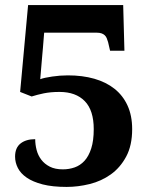

<svg xmlns="http://www.w3.org/2000/svg" viewBox="-20 -734 599 764"><path d="M230 -60.1Q254.9 -60.1 277.1 -67.9Q299.3 -75.7 316.2 -94Q333 -112.3 343 -143.3Q353 -174.3 353 -220.2Q353 -294.9 317.4 -331.5Q281.7 -368.2 216.8 -368.2Q197.8 -368.2 182.4 -366.7Q167 -365.2 153.8 -362.5Q140.6 -359.9 128.9 -356.7Q117.2 -353.5 106 -350.1L60.1 -368.2L91.8 -713.9H470.2L475.1 -532.2H418L410.2 -565.9Q407.7 -574.7 404.8 -581.8Q401.9 -588.9 396.7 -593.8Q391.6 -598.6 383.8 -601.3Q376 -604 363.8 -604H155.8Q155.8 -603.5 155 -595.5Q154.3 -587.4 153.3 -574.2Q152.3 -561 150.9 -544.4Q149.4 -527.8 147.9 -510.7L140.1 -418.9Q147.9 -421.9 160.4 -424.6Q172.9 -427.2 187.5 -429.4Q202.1 -431.6 218.5 -432.9Q234.9 -434.1 250 -434.1Q308.1 -434.1 355.2 -420.7Q402.3 -407.2 435.8 -380.6Q469.2 -354 487.5 -314Q505.9 -273.9 505.9 -220.2Q505.9 -155.3 482.2 -111.1Q458.5 -66.9 420.9 -40Q383.3 -13.2 336.9 -1.7Q290.5 9.8 245.1 9.8Q189 9.8 149.9 -0.2Q110.8 -10.3 86.4 -27.1Q62 -43.9 51 -65.7Q40 -87.4 40 -110.8Q40 -146 61.8 -163.1Q83.5 -180.2 120.1 -180.2Q120.1 -158.7 125.7 -137.2Q131.3 -115.7 144.3 -98.6Q157.2 -81.5 178.2 -70.8Q199.2 -60.1 230 -60.1Z"/></svg>

Font: Sahl Naskh
Style: Bold
Weight: 700
Designer: Pascal Zoghbi
Version: Version 1.001